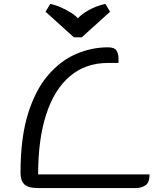

<svg xmlns="http://www.w3.org/2000/svg" viewBox="-20 -962 785 982"><path d="M175 -70H745Q745 -27 723 -13.5Q701 0 675 0H175Q150 0 129.5 -5.5Q109 -11 97 -28Q85 -45 85 -80Q85 -257 123 -379.5Q161 -502 225.5 -577Q290 -652 369.5 -686Q449 -720 532 -720Q566 -720 576 -703Q586 -686 586 -666V-640H532Q418 -640 338 -572.5Q258 -505 216.5 -377.5Q175 -250 175 -70ZM213 -902 237 -942Q266 -936 294.5 -923Q323 -910 345.5 -895.5Q368 -881 378 -868Q396 -889 434.5 -910.5Q473 -932 519 -942L543 -902L398 -771H358Z"/></svg>

Font: Warnes
Style: Regular
Weight: 400
Designer: Eduardo Rodriguez Tunni
Foundry: Eduardo Rodriguez Tunni
Version: Version 1.002; ttfautohint (v1.8.4.7-5d5b);gftools[0.9.23]